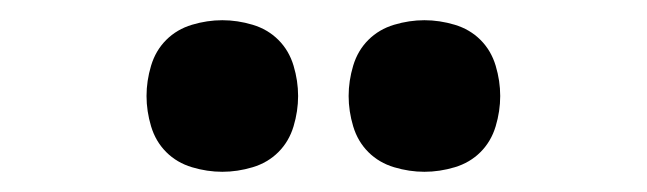

<svg xmlns="http://www.w3.org/2000/svg" viewBox="-20 -765 640 190"><path d="M400 -595Q385 -595 370 -599.5Q355 -604 344.5 -614.5Q334 -625 329.5 -640Q325 -655 325 -670Q325 -685 329.5 -700Q334 -715 344.5 -725.5Q355 -736 370 -740.5Q385 -745 400 -745Q415 -745 430 -740.5Q445 -736 455.5 -725.5Q466 -715 470.5 -700Q475 -685 475 -670Q475 -655 470.5 -640Q466 -625 455.5 -614.5Q445 -604 430 -599.5Q415 -595 400 -595ZM200 -595Q185 -595 170 -599.5Q155 -604 144.5 -614.5Q134 -625 129.5 -640Q125 -655 125 -670Q125 -685 129.5 -700Q134 -715 144.5 -725.5Q155 -736 170 -740.5Q185 -745 200 -745Q215 -745 230 -740.5Q245 -736 255.5 -725.5Q266 -715 270.5 -700Q275 -685 275 -670Q275 -655 270.5 -640Q266 -625 255.5 -614.5Q245 -604 230 -599.5Q215 -595 200 -595Z"/></svg>

Font: Iosevka Custom SmBdEx
Style: Regular
Weight: 600
Width: 7
Monospace: yes
Designer: Belleve Invis
Foundry: Belleve Invis
Version: Version 11.2.4; ttfautohint (v1.8.4)